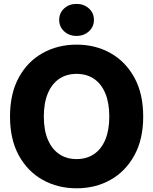

<svg xmlns="http://www.w3.org/2000/svg" viewBox="-20 -971 798 1001"><path d="M379.4 10.7Q281.2 10.7 202.4 -33.4Q123.5 -77.6 77.9 -161.1Q32.2 -244.6 32.2 -363.3Q32.2 -482.9 77.9 -566.7Q123.5 -650.4 202.4 -694.3Q281.2 -738.3 379.4 -738.3Q477.5 -738.3 555.9 -694.3Q634.3 -650.4 680.4 -566.7Q726.6 -482.9 726.6 -363.3Q726.6 -244.6 680.4 -160.9Q634.3 -77.1 555.9 -33.2Q477.5 10.7 379.4 10.7ZM379.4 -141.6Q431.6 -141.6 470 -167.5Q508.3 -193.4 529.1 -242.9Q549.8 -292.5 549.8 -363.3Q549.8 -434.6 529.1 -484.4Q508.3 -534.2 470 -560.1Q431.6 -585.9 379.4 -585.9Q327.1 -585.9 288.8 -560.1Q250.5 -534.2 229.5 -484.4Q208.5 -434.6 208.5 -363.3Q208.5 -292.5 229.5 -242.9Q250.5 -193.4 288.8 -167.5Q327.1 -141.6 379.4 -141.6ZM378.9 -783.7Q340.3 -783.7 314.5 -807.6Q288.6 -831.5 288.6 -867.2Q288.6 -903.3 314.5 -927Q340.3 -950.7 378.9 -950.7Q417.5 -950.7 443.6 -927Q469.7 -903.3 469.7 -867.2Q469.7 -831.5 443.6 -807.6Q417.5 -783.7 378.9 -783.7Z"/></svg>

Font: Inter 24pt ExtraBold
Style: Regular
Weight: 800
Designer: Rasmus Andersson
Foundry: rsms
Version: Version 4.001;git-66647c0bb